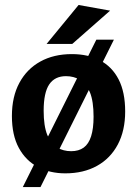

<svg xmlns="http://www.w3.org/2000/svg" viewBox="-20 -683 553 774"><path d="M72 71 368.3 -523H439.1L143.3 71ZM243.2 15.8Q181.2 15.8 132.6 -9.8Q83.9 -35.3 56 -86.6Q28 -137.9 28 -215.5Q28 -293.5 58.3 -349.3Q88.5 -405.2 142.7 -435Q196.8 -464.9 269.7 -464.9Q335.3 -464.9 383.5 -439.5Q431.7 -414.2 458.2 -362.9Q484.6 -311.6 484.6 -233.5Q484.6 -156.5 454.9 -100.4Q425.1 -44.3 370.9 -14.3Q316.7 15.8 243.2 15.8ZM266.9 -73.5Q297.3 -73.5 317.4 -88Q337.4 -102.5 347.3 -133.7Q357.2 -164.8 357.2 -212.5Q357.2 -274.9 342.6 -310.6Q327.9 -346.3 302.6 -361.1Q277.3 -376 245.9 -376Q200.9 -376 178.4 -342.7Q156 -309.4 156 -236.5Q156 -175 170.6 -139.1Q185.3 -103.2 210.4 -88.3Q235.4 -73.5 266.9 -73.5ZM167.8 -505.9 296.8 -662.9 423.9 -640.1 271.3 -505.9Z"/></svg>

Font: Ancizar Sans Thin
Style: Regular
Weight: 100
Designer: Cesar Puertas, Viviana Monsalve, Julian Moncada, Julian Prieto, Jose Castro, Mariel Hernandez, Felipe Aragon, Sara Alarc
Version: Version 8.100